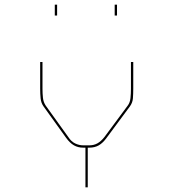

<svg xmlns="http://www.w3.org/2000/svg" viewBox="-20 -897 745 827"><path d="M365 -261H358V-90H348V-261H338Q316 -261 298.5 -271Q281 -281 265 -303L168 -438Q157 -453 155 -473Q153 -493 153 -515V-630H163V-515Q163 -494 165 -475.5Q167 -457 177 -442L274 -307Q287 -287 304 -279Q321 -271 338 -271H365Q384 -271 399.5 -279.5Q415 -288 430 -307L530 -442Q540 -455 542 -474.5Q544 -494 544 -515V-630H554V-515Q554 -493 552.5 -473.5Q551 -454 539 -438L439 -303Q423 -281 405.5 -271Q388 -261 365 -261ZM226 -830H216V-877H226ZM484 -830H474V-877H484Z"/></svg>

Font: Bungee Hairline
Style: Regular
Weight: 400
Designer: David Jonathan Ross
Foundry: David Jonathan Ross
Version: Version 1.001;PS 1.0;hotconv 1.0.72;makeotf.lib2.5.5900